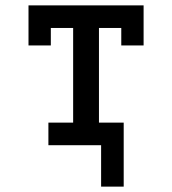

<svg xmlns="http://www.w3.org/2000/svg" viewBox="-20 -540 640 714"><path d="M356 154V0H160V-84H252V-436H169V-371H86V-520H514V-371H431V-436H348V-84H440V154Z"/></svg>

Font: Iosevka HT Medium Extended
Style: Regular
Weight: 500
Width: 7
Monospace: yes
Designer: Belleve Invis
Foundry: Belleve Invis
Version: Version 32.3.0; ttfautohint (v1.8.4)